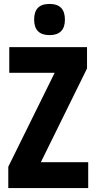

<svg xmlns="http://www.w3.org/2000/svg" viewBox="-20 -953 488 973"><path d="M231 -933C177 -933 153 -906 153 -853C153 -801 180 -775 231 -775C282 -775 309 -801 309 -853C309 -905 285 -933 231 -933ZM427 0V-131H187L421 -606V-714H27V-584H257L22 -108V0Z"/></svg>

Font: Noto Sans Arabic UI XCn XBd
Style: Regular
Weight: 800
Width: 2
Designer: Monotype Design Team, Nadine Chahine and Nizar Qandah
Foundry: Monotype Imaging Inc.
Version: Version 2.010